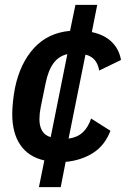

<svg xmlns="http://www.w3.org/2000/svg" viewBox="-20 -650 516 784"><path d="M161 5Q97 -9 63.5 -57.5Q30 -106 30 -184Q30 -207 33 -235.5Q36 -264 41 -290Q62 -392 119 -454Q176 -516 266 -524L288 -630H377L355 -519Q407 -508 437 -478Q467 -448 474 -405L385 -362Q376 -416 329 -427L260 -84Q296 -89 318 -109.5Q340 -130 352 -166L431 -116Q408 -56 360 -25.5Q312 5 248 11L228 114H139ZM141 -163Q141 -135 152 -116Q163 -97 187 -90L255 -429Q220 -421 198.5 -392Q177 -363 166 -309L146 -211Q141 -186 141 -163Z"/></svg>

Font: IBM Plex Sans Cond SmBld
Style: Italic
Weight: 600
Width: 3
Italic angle: -11°
Designer: Mike Abbink, Paul van der Laan, Pieter van Rosmalen
Foundry: Bold Monday
Version: Version 1.3